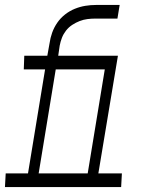

<svg xmlns="http://www.w3.org/2000/svg" viewBox="-57 -755 577 775"><path d="M-37 0 -34 -55H56L125 -475H39L41 -530H134L143 -580Q146 -602 153.5 -623Q161 -644 174 -663Q187 -682 205.5 -696.5Q224 -711 245 -719.5Q266 -728 287.5 -731.5Q309 -735 331 -735H426L417 -680H328Q312 -680 296 -678Q280 -676 264.5 -670Q249 -664 234.5 -654.5Q220 -645 209.5 -631.5Q199 -618 193 -602.5Q187 -587 184 -571L178 -530H275L274 -516L273 -502L272 -478V-475H168L99 -55H187L185 0ZM185 0 187 -55H297L366 -475H272V-478L273 -502L274 -516L275 -530H419L340 -55H435L432 0Z"/></svg>

Font: Iosevka Curly Slab LtObl
Style: Regular
Weight: 300
Italic angle: -9°
Monospace: yes
Designer: Belleve Invis
Foundry: Belleve Invis
Version: Version 11.0.0; ttfautohint (v1.8.3)